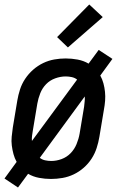

<svg xmlns="http://www.w3.org/2000/svg" viewBox="-23 -788 543 854"><path d="M57 46 -3 6 51 -68Q42 -84 37 -102.5Q32 -121 29.5 -140.5Q27 -160 29 -180Q31 -200 34 -221L54 -341Q58 -365 66 -390Q74 -415 89 -437.5Q104 -460 124.5 -478Q145 -496 169 -507.5Q193 -519 218.5 -523.5Q244 -528 269 -528Q296 -528 322.5 -523Q349 -518 371 -505L416 -566L477 -526L423 -452Q432 -436 437 -417.5Q442 -399 444 -379.5Q446 -360 444.5 -340Q443 -320 439 -299L419 -179Q415 -155 407 -130Q399 -105 384.5 -82.5Q370 -60 349.5 -42Q329 -24 305 -12.5Q281 -1 255 3.5Q229 8 204 8Q177 8 150.5 3Q124 -2 102 -15ZM119 -161 320 -434Q310 -442 296.5 -445Q283 -448 269 -448Q246 -448 222.5 -439.5Q199 -431 182 -413.5Q165 -396 156 -373Q147 -350 143 -327L123 -207Q121 -196 119.5 -184Q118 -172 119 -161ZM205 -72Q228 -72 251 -80.5Q274 -89 291 -106.5Q308 -124 317.5 -147Q327 -170 331 -193L351 -313Q352 -324 353.5 -336Q355 -348 354 -359L154 -86Q164 -78 177.5 -75Q191 -72 205 -72ZM279 -577 231 -623 374 -768 434 -712Z"/></svg>

Font: Iosevka Medium Oblique
Style: Regular
Weight: 500
Italic angle: -9°
Monospace: yes
Designer: Belleve Invis
Foundry: Belleve Invis
Version: Version 32.5.0; ttfautohint (v1.8.4)